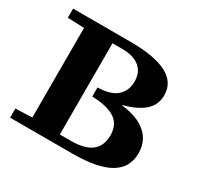

<svg xmlns="http://www.w3.org/2000/svg" viewBox="-120 -664 823 802"><g transform="rotate(30 291.5 -263.0)"><path d="M97 -47V-479L17 -482V-526H293Q528 -526 528 -403Q528 -356 494.5 -326.5Q461 -297 397 -280V-278Q472 -270 514 -234.5Q556 -199 556 -139Q556 -69 497 -34.5Q438 0 317 0H17V-44ZM284 -43Q353 -43 385 -69Q417 -95 417 -145Q417 -197 380.5 -221.5Q344 -246 270 -248V-292Q334 -293 363 -320Q392 -347 392 -390Q392 -435 362.5 -459Q333 -483 280 -483H232V-43Z"/></g></svg>

Font: Minipax
Style: Bold
Weight: 600
Designer: Raphaël Ronot, Igor Stepanchenko (Cyrillic)
Foundry: steppetype
Version: Version 1.002